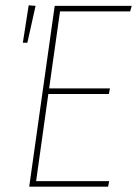

<svg xmlns="http://www.w3.org/2000/svg" viewBox="-20 -703 516 723"><path d="M476 -681 470 -660H206L165 -370H394L390 -349H162L116 -21H391L387 0H90L186 -681ZM88 -683 114 -681 83 -542H66Z"/></svg>

Font: Fira Sans Condensed Thin
Style: Italic
Weight: 250
Width: 3
Italic angle: -8°
Designer: Carrois Corporate & Edenspiekermann AG
Foundry: Carrois Corporate GbR & Edenspiekermann AG
Version: Version 4.203